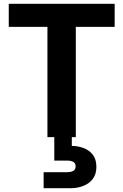

<svg xmlns="http://www.w3.org/2000/svg" viewBox="-20 -720 648 1008"><path d="M229 0V-579H26V-700H582V-579H378V0ZM209 268V184H331Q353 184 365 177Q377 170 377 153Q377 137 365 130Q353 123 331 123H265V-4H357V46Q388 46 418 57Q448 68 467 92Q486 116 486 156Q486 195 467 219.5Q448 244 417.5 256Q387 268 352 268Z"/></svg>

Font: DM Sans 17pt Black
Style: Regular
Weight: 900
Version: Version 4.004;gftools[0.9.30]